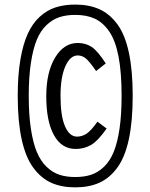

<svg xmlns="http://www.w3.org/2000/svg" viewBox="-20 -745 654 835"><path d="M57.1 -328.1Q57.1 -417.5 68.6 -485.4Q80.1 -553.2 100.8 -598.4Q121.6 -643.6 152.8 -672.1Q184.1 -700.7 221.7 -712.9Q259.3 -725.1 307.1 -725.1Q367.2 -725.1 411.9 -705.1Q456.5 -685.1 490 -640.1Q523.4 -595.2 540.3 -517.1Q557.1 -439 557.1 -328.1Q557.1 -217.3 540.3 -139.2Q523.4 -61 490 -15.6Q456.5 29.8 411.9 49.8Q367.2 69.8 307.1 69.8Q247.1 69.8 202.6 49.8Q158.2 29.8 124.8 -15.6Q91.3 -61 74.2 -139.2Q57.1 -217.3 57.1 -328.1ZM307.1 24.9Q346.7 24.9 376.7 14.9Q406.7 4.9 432.4 -19.8Q458 -44.4 474.4 -84.2Q490.7 -124 499.8 -185.1Q508.8 -246.1 508.8 -328.1Q508.8 -430.2 495.4 -499.8Q481.9 -569.3 454.8 -608.4Q427.7 -647.5 392.3 -663.8Q356.9 -680.2 307.1 -680.2Q268.1 -680.2 238 -670.2Q208 -660.2 182.1 -635.7Q156.2 -611.3 139.9 -571.8Q123.5 -532.2 114.3 -470.9Q105 -409.7 105 -328.1Q105 -246.6 114.3 -185.3Q123.5 -124 140.1 -84.2Q156.7 -44.4 182.4 -19.8Q208 4.9 238 14.9Q268.1 24.9 307.1 24.9ZM309.1 -97.2Q247.6 -97.2 214.4 -157.7Q181.2 -218.3 181.2 -326.2Q181.2 -430.7 219.5 -494.4Q257.8 -558.1 317.9 -558.1Q353 -558.1 379.2 -540.5Q405.3 -522.9 439.9 -469.2L397.9 -436Q368.7 -478.5 352.8 -491.2Q336.9 -503.9 317.9 -503.9Q285.2 -503.9 264.2 -456.5Q243.2 -409.2 243.2 -328.1Q243.2 -240.7 262.7 -195.8Q282.2 -150.9 314.9 -150.9Q336.4 -150.9 355.7 -163.1Q375 -175.3 403.8 -215.8L443.8 -186Q405.8 -131.8 375.7 -114.5Q345.7 -97.2 309.1 -97.2Z"/></svg>

Font: IntelOne Mono
Style: Regular
Weight: 400
Designer: Fred Shallcrass
Foundry: Frere-Jones Type LLC
Version: Version 1.200;hotconv 1.1.0;makeotfexe 2.6.0;FJTRelease1.2